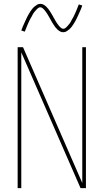

<svg xmlns="http://www.w3.org/2000/svg" viewBox="-20 -981 540 1001"><path d="M72 0V-735H100L409 -27V-735H428V0H400L91 -708V0ZM310 -813Q301 -813 293.5 -817Q286 -821 280 -826.5Q274 -832 269 -838.5Q264 -845 259.5 -852Q255 -859 250.5 -866.5Q246 -874 242 -882Q239 -887 236.5 -891.5Q234 -896 231 -901Q228 -906 225.5 -910Q223 -914 220 -918Q217 -922 214 -926Q211 -930 207.5 -933.5Q204 -937 199.5 -940Q195 -943 190 -943Q185 -943 181 -940.5Q177 -938 174 -935Q171 -932 168 -928.5Q165 -925 161 -920.5Q157 -916 155.5 -913.5Q154 -911 152 -908Q150 -905 148.5 -901.5Q147 -898 145 -894.5Q143 -891 140.5 -887Q138 -883 136 -879Q134 -875 132 -870.5Q130 -866 127.5 -861Q125 -856 123 -850.5Q121 -845 118.5 -839.5Q116 -834 114 -828Q112 -822 109 -816L91 -822Q95 -834 99.5 -844Q104 -854 108 -863Q112 -872 116 -880.5Q120 -889 123.5 -896Q127 -903 131 -909.5Q135 -916 138.5 -921.5Q142 -927 147.5 -934Q153 -941 159.5 -946.5Q166 -952 173.5 -956.5Q181 -961 190 -961Q199 -961 206.5 -957Q214 -953 220 -947.5Q226 -942 231 -935.5Q236 -929 240.5 -922Q245 -915 249.5 -907.5Q254 -900 258 -893V-892Q261 -888 263.5 -883Q266 -878 269 -873Q272 -868 274.5 -864Q277 -860 280 -856Q283 -852 286 -848Q289 -844 292.5 -840.5Q296 -837 300.5 -834Q305 -831 310 -831Q315 -831 319 -833.5Q323 -836 326 -839Q329 -842 332 -845.5Q335 -849 339 -853.5Q343 -858 344.5 -860.5Q346 -863 348 -866Q350 -869 351.5 -872.5Q353 -876 355 -879.5Q357 -883 359.5 -887Q362 -891 364 -895Q366 -899 368 -903.5Q370 -908 372.5 -913Q375 -918 377 -923.5Q379 -929 381.5 -934.5Q384 -940 386 -946Q388 -952 391 -958L409 -952Q405 -940 400.5 -930Q396 -920 392 -911Q388 -902 384 -893.5Q380 -885 376.5 -878Q373 -871 369 -864.5Q365 -858 361.5 -852.5Q358 -847 352.5 -840Q347 -833 340.5 -827.5Q334 -822 326.5 -817.5Q319 -813 310 -813Z"/></svg>

Font: Iosevka SS18 Thin
Style: Regular
Weight: 100
Monospace: yes
Designer: Belleve Invis
Foundry: Belleve Invis
Version: Version 25.1.1; ttfautohint (v1.8.4)